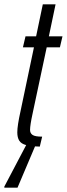

<svg xmlns="http://www.w3.org/2000/svg" viewBox="-50 -678 309 888"><path d="M239 -510 227 -459H166L101 -154Q89 -99 89 -77Q89 -62 100.5 -54Q112 -46 145 -46L134 0Q119 0 112 -1L31 190H-30V185L71 -7Q48 -13 39 -27.5Q30 -42 30 -66Q30 -97 45 -164L107 -459H56L68 -510H117L148 -658H207L176 -510Z"/></svg>

Font: Saira Ultra Condensed
Style: Italic
Weight: 400
Width: 1
Italic angle: -12°
Designer: Hector Gatti with collaboration of the Omnibus-Type team
Foundry: Omnibus-Type
Version: Version 1.001; ttfautohint (v1.8)